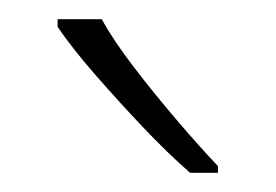

<svg xmlns="http://www.w3.org/2000/svg" viewBox="-20 -786 287 200"><path d="M86 -766Q98 -744 119.5 -716Q141 -688 164.5 -660.5Q188 -633 207 -613V-606H178Q154 -627 128 -654.5Q102 -682 78.5 -709Q55 -736 40 -758V-766Z"/></svg>

Font: Noto Sans Disp ExtLt
Style: Regular
Weight: 200
Designer: Monotype Design Team
Foundry: Monotype Imaging Inc.
Version: Version 2.000;GOOG;noto-source:20170915:90ef993387c0